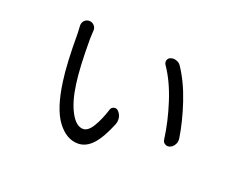

<svg xmlns="http://www.w3.org/2000/svg" viewBox="-96 -747 1191 944"><g transform="rotate(20 500.0 -275.0)"><path d="M191.4 -532.2Q191.4 -546.9 201.2 -557.6Q211.9 -568.4 226.6 -568.4Q226.6 -568.4 226.6 -568.4Q242.2 -568.4 252.9 -556.6Q263.7 -544.9 261.7 -529.3Q259.8 -500 259.8 -487.3Q259.8 -335.9 271.5 -254.9Q283.2 -167 312.5 -112.8Q341.8 -58.6 378.9 -58.6Q404.3 -58.6 427.7 -96.7Q451.2 -134.8 469.7 -193.4Q473.6 -205.1 486.3 -208.5Q499 -211.9 508.8 -202.1Q521.5 -189.5 525.4 -171.9Q526.4 -165 526.4 -159.2Q526.4 -147.5 522.5 -136.7Q489.3 -55.7 455.1 -19Q420.9 17.6 378.9 17.6Q318.4 17.6 271.5 -44.9Q224.6 -107.4 206.1 -244.1Q193.4 -332 193.4 -492.2ZM652.3 -493.2Q647.5 -500 647.5 -507.8Q647.5 -511.7 648.4 -515.6Q652.3 -528.3 664.1 -532.2Q671.9 -535.2 679.7 -535.2Q686.5 -535.2 694.3 -532.2Q709 -528.3 717.8 -515.6Q763.7 -448.2 795.4 -353.5Q827.1 -258.8 839.8 -173.8Q839.8 -169.9 839.8 -167Q839.8 -154.3 833 -143.6Q825.2 -128.9 809.6 -123Q803.7 -121.1 798.8 -121.1Q792 -121.1 785.2 -125Q772.5 -131.8 771.5 -146.5Q759.8 -235.4 729 -331.1Q698.2 -426.8 652.3 -493.2Z"/></g></svg>

Font: Gen Jyuu Gothic Normal
Style: Regular
Weight: 300
Designer: [Source Han Sans]
Ryoko NISHIZUKA  (kana & ideographs); Paul D. Hunt (Latin, Greek & Cyrillic); Wenlong ZHANG  (bopomofo
Version: Version 1.002.20150607